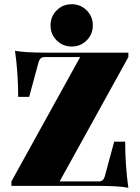

<svg xmlns="http://www.w3.org/2000/svg" viewBox="-20 -879 661 908"><path d="M390 -688Q361 -659 319 -659Q277 -659 248 -688Q219 -717 219 -759Q219 -801 248 -830Q277 -859 319 -859Q361 -859 390 -830Q419 -801 419 -759Q419 -717 390 -688ZM587 9Q545 0 432 0H34V-21L359 -609H190Q170 -609 163 -587L118 -421H66Q66 -532 51 -639Q93 -630 206 -630H587V-609L262 -21H448Q468 -21 475 -43L520 -209H572Q572 -98 587 9Z"/></svg>

Font: Arapey Black-Display
Style: Regular
Weight: 900
Designer: Eduardo Rodriguez Tunni
Foundry: Eduardo Rodriguez Tunni
Version: Version 4.000